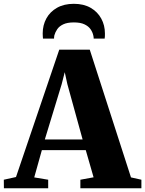

<svg xmlns="http://www.w3.org/2000/svg" viewBox="-62 -1012 780 1032"><path d="M24 -60.5 256.5 -745H420.5L642 -58.5L698 -46V0H370V-46L441 -59L399 -205H163L122 -58.5L197 -46V0H-41L-41.5 -46ZM382 -262.5 300 -560 286 -624 269.5 -559.5 179 -262.5ZM335 -991.5Q388 -991.5 425.2 -970Q462.5 -948.5 482.2 -912.2Q502 -876 502 -832Q502 -823.5 501.8 -817.2Q501.5 -811 500.5 -804.5H441.5Q441.5 -808 441.2 -812.2Q441 -816.5 439.5 -821.5Q435.5 -839.5 424.5 -855.2Q413.5 -871 392 -881.2Q370.5 -891.5 335 -891.5Q299.5 -891.5 278 -881.2Q256.5 -871 245.8 -855.2Q235 -839.5 230 -821.5Q229 -816.5 228.8 -812.2Q228.5 -808 228.5 -804.5H169Q168.5 -811 168 -817.5Q167.5 -824 167.5 -832.5Q167.5 -876.5 187.2 -912.8Q207 -949 244.5 -970.2Q282 -991.5 335 -991.5Z"/></svg>

Font: Merriweather 72pt Black
Style: Regular
Weight: 900
Version: Version 2.100